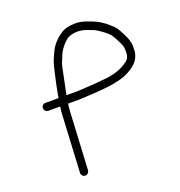

<svg xmlns="http://www.w3.org/2000/svg" viewBox="-124 -761 831 887"><g transform="rotate(-20 291.5 -317.5)"><path d="M190.8 -358C199 -402.2 208.6 -440.1 216.3 -482C221.5 -506.8 225.4 -510.8 232.8 -530C243.9 -561.5 263.6 -584.7 286.7 -604C300.6 -612.4 319.1 -617 339.3 -617C354.7 -617 369 -613.4 381.9 -609C398.2 -602.6 413.2 -598.5 426.9 -590C447.2 -576.7 466.4 -563.7 482.1 -546C488.6 -538.6 510.2 -496.3 513.5 -486C517.2 -477.8 518.4 -466 517.8 -454C519.3 -433.7 511.9 -417.6 499.4 -409C466.5 -383.7 427.3 -371.1 373.2 -367C330.6 -362.1 289.1 -360.6 246.8 -358ZM165.9 1 180.6 -278C181.3 -291.3 182.7 -305 184.7 -319H246.7C334.7 -324.5 434 -325.2 493.9 -360C528.1 -379 558.6 -405.2 557 -457C557.3 -464.3 557.1 -471.7 556.1 -479C551.1 -504.5 548.3 -507.9 535 -535C520.5 -563.6 513.8 -574.8 493 -591C474.2 -608.7 448.7 -626.4 422.3 -636C399.5 -645 373.7 -656 342.4 -656C312.2 -656 284.8 -649.8 266.3 -635C242.7 -619.8 218.4 -592.8 206.7 -566C193.6 -538.1 186.2 -522 178.5 -487C168.9 -446 159.3 -402.5 151.8 -358H88.8C78.1 -359.3 68.4 -350.4 67.8 -340C67.2 -328.9 75.7 -320.3 85.7 -319H145.7C143.7 -305 142.3 -291.3 141.6 -278L126.9 1C126.4 11.6 135.3 21 145.9 21C156.5 21 165.4 11.6 165.9 1Z"/></g></svg>

Font: Just Breathe
Style: Obl1
Weight: 400
Foundry: Cannot Into Space Fonts
Version: Version 0.72